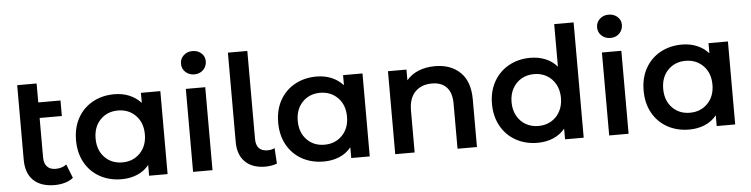

<svg xmlns="http://www.w3.org/2000/svg" viewBox="-47 -998 4817 1231"><g transform="rotate(-5 2362.0 -382.5)"><path d="M382 -29Q360 -11 328.5 -2Q297 7 262 7Q174 7 126 -39Q78 -85 78 -173V-652H203V-530H346V-430H203V-176Q203 -137 222.5 -116.5Q242 -96 277 -96Q319 -96 347 -118Z M989 -534V0H870V-69Q839 -31 793.5 -12Q748 7 693 7Q615 7 553.5 -27Q492 -61 457.5 -123Q423 -185 423 -267Q423 -349 457.5 -410.5Q492 -472 553.5 -506Q615 -540 693 -540Q745 -540 788.5 -522Q832 -504 864 -469V-534ZM866 -267Q866 -342 821 -388Q776 -434 707 -434Q638 -434 593.5 -388Q549 -342 549 -267Q549 -192 593.5 -146Q638 -100 707 -100Q776 -100 821 -146Q866 -192 866 -267Z M1153 -534H1278V0H1153ZM1136 -697Q1136 -729 1159 -750.5Q1182 -772 1216 -772Q1250 -772 1273 -751.5Q1296 -731 1296 -700Q1296 -667 1273.5 -644.5Q1251 -622 1216 -622Q1182 -622 1159 -643.5Q1136 -665 1136 -697Z M1442 -167V-742H1567V-176Q1567 -96 1642 -96Q1667 -96 1687 -106L1693 -6Q1658 7 1618 7Q1535 7 1488.5 -38.5Q1442 -84 1442 -167Z M2290 -534V0H2171V-69Q2140 -31 2094.5 -12Q2049 7 1994 7Q1916 7 1854.5 -27Q1793 -61 1758.5 -123Q1724 -185 1724 -267Q1724 -349 1758.5 -410.5Q1793 -472 1854.5 -506Q1916 -540 1994 -540Q2046 -540 2089.5 -522Q2133 -504 2165 -469V-534ZM2167 -267Q2167 -342 2122 -388Q2077 -434 2008 -434Q1939 -434 1894.5 -388Q1850 -342 1850 -267Q1850 -192 1894.5 -146Q1939 -100 2008 -100Q2077 -100 2122 -146Q2167 -192 2167 -267Z M2980 -306V0H2855V-290Q2855 -360 2822 -395.5Q2789 -431 2728 -431Q2659 -431 2619 -389.5Q2579 -348 2579 -270V0H2454V-534H2573V-465Q2604 -502 2651 -521Q2698 -540 2757 -540Q2858 -540 2919 -481Q2980 -422 2980 -306Z M3667 -742V0H3547V-69Q3516 -31 3470.5 -12Q3425 7 3370 7Q3293 7 3231.5 -27Q3170 -61 3135 -123.5Q3100 -186 3100 -267Q3100 -348 3135 -410Q3170 -472 3231.5 -506Q3293 -540 3370 -540Q3423 -540 3467 -522Q3511 -504 3542 -468V-742ZM3544 -267Q3544 -317 3523 -355Q3502 -393 3466 -413.5Q3430 -434 3385 -434Q3340 -434 3304 -413.5Q3268 -393 3247 -355Q3226 -317 3226 -267Q3226 -217 3247 -179Q3268 -141 3304 -120.5Q3340 -100 3385 -100Q3430 -100 3466 -120.5Q3502 -141 3523 -179Q3544 -217 3544 -267Z M3831 -534H3956V0H3831ZM3814 -697Q3814 -729 3837 -750.5Q3860 -772 3894 -772Q3928 -772 3951 -751.5Q3974 -731 3974 -700Q3974 -667 3951.5 -644.5Q3929 -622 3894 -622Q3860 -622 3837 -643.5Q3814 -665 3814 -697Z M4642 -534V0H4523V-69Q4492 -31 4446.5 -12Q4401 7 4346 7Q4268 7 4206.5 -27Q4145 -61 4110.5 -123Q4076 -185 4076 -267Q4076 -349 4110.5 -410.5Q4145 -472 4206.5 -506Q4268 -540 4346 -540Q4398 -540 4441.5 -522Q4485 -504 4517 -469V-534ZM4519 -267Q4519 -342 4474 -388Q4429 -434 4360 -434Q4291 -434 4246.5 -388Q4202 -342 4202 -267Q4202 -192 4246.5 -146Q4291 -100 4360 -100Q4429 -100 4474 -146Q4519 -192 4519 -267Z"/></g></svg>

Font: Montserrat Alternates SemiBold
Style: Regular
Weight: 600
Designer: Julieta Ulanovsky
Foundry: Julieta Ulanovsky
Version: Version 7.200